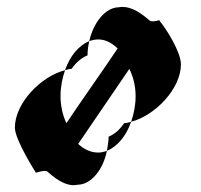

<svg xmlns="http://www.w3.org/2000/svg" viewBox="-20 -552 580 555"><path d="M23 -183C23 -148 83 -54 83 -54C78 -49 109 -63 117 -56C149 -27 178 -12 204 -18C243 -18 278 -61 289 -116C281 -113 272 -111 264 -111C243 -111 223 -120 206 -136L354 -353C365 -330 372 -304 372 -274C372 -248 367 -223 359 -200C428 -218 503 -295 503 -366C503 -401 462 -467 441 -492C447 -498 420 -484 411 -494C379 -522 350 -536 324 -531C285 -531 250 -487 238 -433C246 -436 255 -438 264 -438C285 -438 303 -428 320 -412C294 -372 198 -236 172 -196C161 -219 155 -246 155 -274C155 -301 160 -326 168 -349C99 -332 23 -254 23 -183ZM168 -349C174 -351 181 -353 187 -353C201 -373 216 -385 233 -392C233 -406 235 -420 238 -433C208 -421 182 -390 168 -349ZM289 -116C319 -128 345 -159 359 -200C353 -198 345 -196 339 -196C325 -176 311 -164 294 -157C294 -143 291 -129 289 -116Z"/></svg>

Font: Ampere
Style: SuCnd
Weight: 400
Version: Version 1